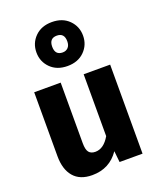

<svg xmlns="http://www.w3.org/2000/svg" viewBox="-160 -963 887 1076"><g transform="rotate(-20 284.0 -425.0)"><path d="M180 -829Q218 -867 281 -867Q344 -867 382 -829Q420 -791 420 -736Q420 -681 382 -643Q344 -605 281 -605Q218 -605 180 -643Q142 -681 142 -736Q142 -791 180 -829ZM281 -686Q301 -686 313.5 -699Q326 -712 326 -736Q326 -786 281 -786Q236 -786 236 -736Q236 -686 281 -686ZM507 -531V0H370L363 -67Q306 17 202 17Q129 17 91.5 -27Q54 -71 54 -150V-531H212V-170Q212 -131 224.5 -115.5Q237 -100 263 -100Q313 -100 349 -162V-531Z"/></g></svg>

Font: Fira Sans
Style: Bold
Weight: 700
Designer: bBox Type GmbH & Carrois Corporate GbR & Edenspiekermann AG
Foundry: bBox Type GmbH & Carrois Corporate GbR & Edenspiekermann AG
Version: Version 4.301;PS 004.301;hotconv 1.0.88;makeotf.lib2.5.64775